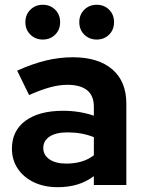

<svg xmlns="http://www.w3.org/2000/svg" viewBox="-20 -769 595 798"><path d="M219.6 9Q163.9 9 120.9 -11.4Q78 -31.9 53.8 -68Q29.6 -104.2 29.6 -151.3Q29.6 -225.9 86.1 -267.2Q142.6 -308.6 242.4 -308.6Q309.8 -308.6 370.1 -288.2V-325.6Q370.1 -371.3 342.2 -393.9Q314.3 -416.5 260 -416.5Q227.3 -416.5 189.1 -406.4Q150.9 -396.2 100.9 -374L51.4 -475.3Q113.3 -503.5 169.6 -517.2Q226 -531 282.8 -531Q388.5 -531 446.8 -480.7Q505.1 -430.3 505.1 -338.4V0H370.1V-36.8Q337.6 -12.8 300.6 -1.9Q263.7 9 219.6 9ZM159.9 -154Q159.9 -124.2 185.8 -106.6Q211.6 -89.1 255.5 -89.1Q289 -89.1 317.8 -97.3Q346.6 -105.6 370.1 -123.5V-198.9Q344.8 -209.1 317.7 -214Q290.6 -218.8 260.2 -218.8Q213.1 -218.8 186.5 -201.6Q159.9 -184.4 159.9 -154ZM157.7 -604.6Q127.3 -604.6 106.4 -625Q85.5 -645.4 85.5 -676.8Q85.5 -708.3 106.4 -728.8Q127.3 -749.2 157.7 -749.2Q188.7 -749.2 209.3 -728.8Q229.9 -708.4 229.9 -676.9Q229.9 -645.4 209.3 -625Q188.7 -604.6 157.7 -604.6ZM381.8 -604.6Q351.4 -604.6 330.5 -625Q309.6 -645.4 309.6 -676.8Q309.6 -708.3 330.5 -728.8Q351.4 -749.2 381.8 -749.2Q412.8 -749.2 433.4 -728.8Q454 -708.4 454 -676.9Q454 -645.4 433.4 -625Q412.8 -604.6 381.8 -604.6Z"/></svg>

Font: Red Hat Display VF
Style: Regular
Weight: 300
Designer: Pentagram, MCKL
Foundry: Pentagram, MCKL
Version: Version 1.023